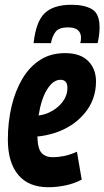

<svg xmlns="http://www.w3.org/2000/svg" viewBox="-20 -776 438 806"><path d="M323 -22Q291 -5 254 2.5Q217 10 183 10Q100 10 56.5 -42Q13 -94 13 -190Q13 -264 28.5 -329.5Q44 -395 74 -445.5Q104 -496 148.5 -524.5Q193 -553 253 -553Q317 -553 350 -520Q383 -487 383 -434Q383 -357 334.5 -299.5Q286 -242 207 -217Q171 -206 137 -203Q138 -152 154.5 -134Q171 -116 202 -116Q223 -116 248.5 -121Q274 -126 303 -139ZM234 -441Q203 -441 178 -401Q153 -361 142 -291Q163 -294 180 -301Q218 -317 240.5 -345.5Q263 -374 263 -407Q263 -441 234 -441ZM280 -756Q334 -756 366 -737.5Q398 -719 398 -661Q398 -631 390 -595H317Q319 -602 319.5 -607Q320 -612 320 -618Q320 -638 307 -649.5Q294 -661 265 -661Q227 -661 213 -642Q199 -623 194 -595H121Q131 -686 168 -721Q205 -756 280 -756Z"/></svg>

Font: Georama Condensed
Style: Bold Italic
Weight: 700
Width: 3
Italic angle: -9°
Designer: Jean-Baptiste Levee
Foundry: Production Type
Version: Version 1.000